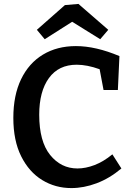

<svg xmlns="http://www.w3.org/2000/svg" viewBox="-20 -948 677 979"><path d="M344 11Q262 11 195 -30Q128 -71 88 -151Q48 -231 48 -347Q48 -462 87.5 -544Q127 -626 199 -669.5Q271 -713 367 -713Q468 -713 589 -662L581 -489H508L488 -595Q424 -618 371 -618Q279 -618 229.5 -550Q180 -482 180 -363Q180 -227 235.5 -158Q291 -89 375 -89Q417 -89 462.5 -106.5Q508 -124 553 -161L599 -89Q538 -38 472.5 -13.5Q407 11 344 11ZM208 -748 168 -796 311 -922 380 -928 532 -796 491 -748 348 -837Z"/></svg>

Font: Bitter SemiBold
Style: Regular
Weight: 600
Designer: Sol Matas, and Bitter project Authors
Foundry: Sol Matas
Version: Version 2.001